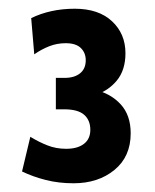

<svg xmlns="http://www.w3.org/2000/svg" viewBox="-20 -792 355 440"><path d="M148.5 -372Q114.5 -372 85 -379.5Q55.5 -387 30.5 -399L49.5 -478.5Q69 -466.5 88.8 -458.8Q108.5 -451 131.5 -451Q157.5 -451 172.2 -462.2Q187 -473.5 187 -494.5Q187 -516.5 172.8 -529Q158.5 -541.5 127 -541.5H108V-613.5H128Q150.5 -613.5 163.5 -624Q176.5 -634.5 176.5 -654Q176.5 -671 165.2 -682Q154 -693 130.5 -693Q110.5 -693 92.8 -686Q75 -679 58.5 -667.5L51.5 -750.5Q73 -761 98 -766.5Q123 -772 151.5 -772Q206 -772 236.8 -743.2Q267.5 -714.5 267.5 -670Q267.5 -631.5 247.8 -607.5Q228 -583.5 196.5 -573.5V-586.5Q233.5 -578 256.5 -553Q279.5 -528 279.5 -486.5Q279.5 -433 242.2 -402.5Q205 -372 148.5 -372Z"/></svg>

Font: Cabin SemiCondensed SemiBold
Style: Regular
Weight: 600
Width: 4
Designer: Pablo Impallari
Foundry: Pablo Impallari. http://www.impallari.com Igino Marini. http://www.ikern.com
Version: Version 3.001